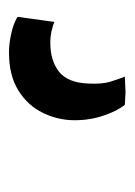

<svg xmlns="http://www.w3.org/2000/svg" viewBox="42 -100 292 416"><g transform="rotate(90 188.0 108.0)"><path d="M94 234.5Q74 234.5 52 229.5Q30 224.5 16.5 216L27.5 136Q34.5 139.5 47 142.2Q59.5 145 72.5 145Q112 145 135.8 125.8Q159.5 106.5 161 62Q162.5 33 157 15Q151.5 -3 146 -16.5L179.5 -18L207 -16.5Q220 -1 230.2 28.8Q240.5 58.5 240.5 92Q240.5 128.5 224.5 161.2Q208.5 194 176 214.2Q143.5 234.5 94 234.5Z"/></g></svg>

Font: Merriweather 24pt ExtraBold
Style: Italic
Weight: 800
Italic angle: -7.8°
Version: Version 2.101